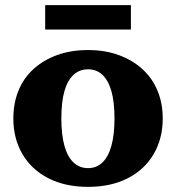

<svg xmlns="http://www.w3.org/2000/svg" viewBox="-20 -718 686 748"><path d="M614 -256Q614 -178 578.5 -117.5Q543 -57 477.5 -23.5Q412 10 323 10Q234 10 168.5 -23.5Q103 -57 67.5 -117.5Q32 -178 32 -256Q32 -316 52 -365Q72 -414 110.5 -449Q149 -484 202.5 -503.5Q256 -523 323 -523Q389 -523 442.5 -503.5Q496 -484 534.5 -449Q573 -414 593.5 -365Q614 -316 614 -256ZM219 -256Q219 -193 231 -150Q243 -107 266.5 -85Q290 -63 323 -63Q356 -63 379 -85Q402 -107 414 -150Q426 -193 426 -256Q426 -321 414 -363Q402 -405 379 -426.5Q356 -448 323 -448Q290 -448 266.5 -426.5Q243 -405 231 -363Q219 -321 219 -256ZM156 -698H490V-603H156Z"/></svg>

Font: Roboto Serif 36pt
Style: Bold
Weight: 700
Version: Version 1.008